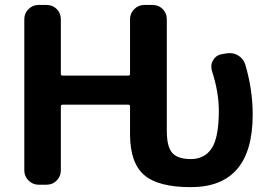

<svg xmlns="http://www.w3.org/2000/svg" viewBox="-20 -772 1101 775"><path d="M595.7 -752Q620.1 -752 636.7 -735.4Q653.3 -718.8 653.3 -694.3V-244.1Q653.3 -178.7 675.8 -154.3Q698.2 -129.9 750 -129.9Q805.7 -129.9 834.5 -173.3Q863.3 -216.8 863.3 -325.2Q863.3 -401.4 835 -487.3Q833 -496.1 833 -503.9Q833 -516.6 839.8 -528.3Q850.6 -547.9 872.1 -552.7L894.5 -556.6Q900.4 -557.6 907.2 -557.6Q924.8 -557.6 940.4 -548.8Q961.9 -536.1 969.7 -512.7Q1000 -410.2 1000 -309.6Q1000 -16.6 750 -16.6Q618.2 -16.6 561.5 -65.9Q504.9 -115.2 504.9 -230.5V-342.8Q504.9 -349.6 497.1 -349.6H233.4Q225.6 -349.6 225.6 -342.8V-84Q225.6 -60.5 209 -43.5Q192.4 -26.4 168 -26.4H135.7Q112.3 -26.4 95.2 -43.5Q78.1 -60.5 78.1 -84V-694.3Q78.1 -718.8 95.2 -735.4Q112.3 -752 135.7 -752H168Q192.4 -752 209 -735.4Q225.6 -718.8 225.6 -694.3V-473.6Q225.6 -466.8 233.4 -466.8H497.1Q504.9 -466.8 504.9 -473.6V-694.3Q504.9 -718.8 522 -735.4Q539.1 -752 562.5 -752Z"/></svg>

Font: Gen Jyuu Gothic P Bold
Style: Bold
Weight: 700
Designer: [Source Han Sans]
Ryoko NISHIZUKA  (kana & ideographs); Paul D. Hunt (Latin, Greek & Cyrillic); Wenlong ZHANG  (bopomofo
Version: Version 1.002.20150607